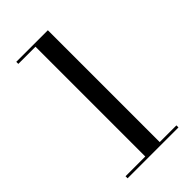

<svg xmlns="http://www.w3.org/2000/svg" viewBox="-230 -822 894 894"><g transform="rotate(-45 217.0 -375.0)"><path d="M50 -13.5H180V-736.5H67V-750H275V-13.5H385V0H50Z"/></g></svg>

Font: Bodoni Moda 16pt
Style: Regular
Weight: 400
Version: Version 2.3